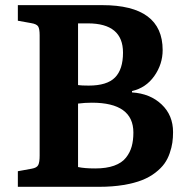

<svg xmlns="http://www.w3.org/2000/svg" viewBox="-20 -720 712 740"><path d="M48.8 0V-60.1L102.1 -69.8Q122.1 -73.2 127.4 -84Q132.8 -94.7 132.8 -120.1V-584Q132.8 -608.9 127 -618.2Q121.1 -627.4 100.1 -630.9L48.8 -640.1V-700.2H374Q606.9 -700.2 606.9 -526.9Q606.9 -472.7 574.7 -427Q542.5 -381.3 488.8 -369.1V-363.8Q558.6 -359.4 602.8 -317.6Q647 -275.9 647 -210.9Q647 -189.5 644.3 -170.4Q641.6 -151.4 634 -129.4Q626.5 -107.4 613.8 -89.6Q601.1 -71.8 579.1 -54.7Q557.1 -37.6 527.8 -25.9Q498.5 -14.2 456.1 -7.1Q413.6 0 361.8 0ZM321.8 -390.1Q392.6 -390.1 423.3 -421.4Q454.1 -452.6 454.1 -517.1Q454.1 -629.9 318.8 -629.9H280.8V-392.1Q293.9 -390.1 321.8 -390.1ZM347.2 -70.8Q390.1 -70.8 419.9 -81.5Q449.7 -92.3 465.3 -112.1Q481 -131.8 487.5 -155.3Q494.1 -178.7 494.1 -209Q494.1 -324.2 334 -324.2Q307.6 -324.2 280.8 -320.8V-76.2Q305.7 -70.8 347.2 -70.8Z"/></svg>

Font: Literata Book
Style: Bold
Weight: 700
Designer: Latin by Veronika Burian and Jose Scaglione. Greek by Irene Vlachou. Cyrillic by Vera Evstafieva
Foundry: TypeTogether
Version: Version 2.003;PS 002.003;hotconv 1.0.88;makeotf.lib2.5.64775